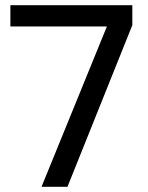

<svg xmlns="http://www.w3.org/2000/svg" viewBox="-20 -720 570 740"><path d="M140 0 392 -618H20V-700H490V-623L240 0Z"/></svg>

Font: Golos Text
Style: Regular
Weight: 400
Designer: A.Korolkova, Vitaly Kuzmin
Foundry: ParaType Ltd
Version: Version 2.004